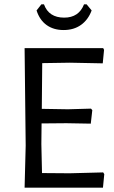

<svg xmlns="http://www.w3.org/2000/svg" viewBox="-20 -862 522 882"><path d="M453 0 459 -62 454 -70 300 -66 173 -67 170 -200 171 -295 285 -296 397 -294 404 -356 398 -363 292 -360 172 -362 174 -572 301 -574 452 -571 458 -633 454 -641H93L98 -193L93 0ZM352 -747.5C374 -763.2 390.3 -785.3 401 -814L378 -842H366C350 -801.3 319.7 -781 275 -781C227.7 -781 196.7 -801.3 182 -842H170L148 -814C157.3 -784.7 172.7 -762.3 194 -747C215.3 -731.7 241.3 -724 272 -724C303.3 -724 330 -731.8 352 -747.5Z"/></svg>

Font: Alegreya Sans
Style: Regular
Weight: 400
Designer: Juan Pablo del Peral
Foundry: Huerta Tipografica
Version: Version 1.000;PS 001.000;hotconv 1.0.70;makeotf.lib2.5.58329